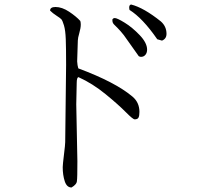

<svg xmlns="http://www.w3.org/2000/svg" viewBox="-20 -780 960 851"><path d="M698 -600 677 -606Q612 -700 554 -736Q549 -757 561 -760Q617 -746 693 -685Q718 -663 718 -630Q718 -608 698 -600ZM489 -700Q499 -700 532.5 -679.5Q566 -659 599 -624.5Q632 -590 632 -560Q632 -546 624.5 -537Q617 -528 605 -528Q600 -528 595 -531L529 -624Q514 -643 501.5 -655.5Q489 -668 485.5 -671.5Q482 -675 480 -679.5Q478 -684 478 -693Q481 -700 489 -700ZM338 -671Q338 -656 331.5 -633.5Q325 -611 325 -601L322 -508Q323 -490 327 -477Q491 -416 567 -352Q598 -326 598 -284Q598 -267 594 -259Q590 -251 577 -251Q569 -251 537 -283.5Q505 -316 447.5 -363Q390 -410 328 -438Q320 -437 320 -412Q318 -348 318 -318L323 -66V-65Q323 10 321 21Q321 37 297 51Q276 51 267 23.5Q258 -4 258 -39Q258 -50 263.5 -94.5Q269 -139 269 -150L273 -493Q273 -567 271.5 -606.5Q270 -646 263.5 -667.5Q257 -689 252 -694.5Q247 -700 230.5 -710.5Q214 -721 202 -733Q202 -749 226 -749Q255 -749 286.5 -728Q318 -707 336 -687Q338 -680 338 -671Z"/></svg>

Font: cwTeXMing
Style: Medium
Weight: 500
Version: Version 1.17